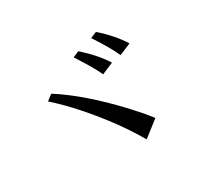

<svg xmlns="http://www.w3.org/2000/svg" viewBox="-128 -918 1095 1018"><g transform="rotate(-30 419.5 -409.0)"><path d="M151.4 -530.3 186.5 -557.6Q337.9 -461.9 511.7 -274.4Q562.5 -219.7 600.6 -169.9L503.9 -94.7Q417 -245.1 282.2 -398.4Q216.8 -472.7 151.4 -530.3ZM385.7 -665 423.8 -680.7Q504.9 -608.4 547.9 -539.1L476.6 -508.8Q455.1 -558.6 385.7 -665ZM517.6 -707 555.7 -722.7Q632.8 -655.3 679.7 -581.1L607.4 -550.8Q584 -605.5 517.6 -707Z"/></g></svg>

Font: GenEi LateMin P v2
Style: Medium
Weight: 500
Designer: o_tamon (Modified)
Foundry: o_tamon / Adobe Systems Incorporated / FONT 910 / Philipp H. Poll
Version: Version 2.1;Original Version 1.004